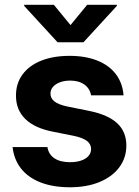

<svg xmlns="http://www.w3.org/2000/svg" viewBox="-20 -770 579 800"><path d="M272.4 -434.2Q249.1 -434.2 230.5 -427.4Q211.8 -420.5 200.9 -408.2Q190.1 -395.8 190.3 -380.2Q189.9 -361.4 206.1 -348Q222.3 -334.6 258.4 -326.7L353.9 -307.4Q430.9 -291.5 468.6 -256.2Q506.3 -220.9 506.5 -163.7Q506.3 -112.2 477 -72.8Q447.7 -33.5 394.6 -11.6Q341.4 10.3 271.7 10.3Q200.9 10.3 149.1 -9.9Q97.4 -30.1 67.8 -67.6Q38.3 -105.1 32.4 -157.2H177.5Q182.8 -126.1 207.1 -110.2Q231.4 -94.2 271.8 -94.2Q298 -94.2 317.8 -100.9Q337.7 -107.6 348.5 -120Q359.4 -132.4 359.6 -149.1Q359.4 -169.8 342 -183Q324.5 -196.2 287.4 -204L199.5 -221.5Q123.8 -236.4 85 -274.7Q46.2 -313 46.6 -371.8Q46.4 -422.2 73.9 -459.7Q101.4 -497.2 151.9 -517.3Q202.4 -537.3 270.1 -537.3Q336.5 -537.3 386 -517.4Q435.4 -497.5 463.2 -460.4Q491 -423.3 494.8 -372.7H359.5Q354.6 -401.2 331.5 -417.7Q308.5 -434.2 272.4 -434.2ZM273.8 -665.5 343.3 -750.1H466.9V-745.4L327.8 -593.9H219.8L80.7 -745.4V-750.1H204.3Z"/></svg>

Font: Pretendard Variable
Style: Regular
Weight: 400
Designer: Base glyphs from Inter by Rasmus Andersson; Hangul glyphs from Noto Sans CJK(Source Han Sans) by Jang Soo-young and Kang
Foundry: Kil Hyung-jin
Version: Version 1.100;FEAKit 1.0